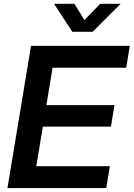

<svg xmlns="http://www.w3.org/2000/svg" viewBox="-20 -962 684 982"><path d="M18.1 0 138.7 -727.5H644L625.5 -615.7H249L217.3 -424.3H565.4L547.4 -314.5H199.2L165.5 -111.8H542L523.4 0ZM360.4 -942.4 412.1 -859.4 492.2 -942.4H596.2V-941.9L453.6 -799.3H350.1L256.8 -941.9V-942.4Z"/></svg>

Font: Inter Display SemiBold
Style: Italic
Weight: 600
Italic angle: -9.39999°
Designer: Rasmus Andersson
Foundry: rsms
Version: Version 4.000;git-a52131595